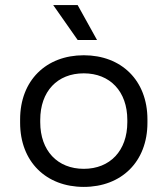

<svg xmlns="http://www.w3.org/2000/svg" viewBox="-20 -720 658 754"><path d="M309 14C457 14 559 -85 559 -238V-251C559 -404 457 -503 309 -503C161 -503 59 -404 59 -251V-238C59 -85 161 14 309 14ZM138 -240V-249C138 -361 205 -432 309 -432C412 -432 480 -361 480 -249V-240C480 -128 412 -57 309 -57C206 -57 138 -128 138 -240ZM189 -700 285 -563H361L285 -700Z"/></svg>

Font: Meta Space
Style: Regular
Weight: 400
Designer: Meta Pool / Florian Karsten
Foundry: Meta Pool / Florian Karsten
Version: Version 2.000;Glyphs 3.1.1 (3137)